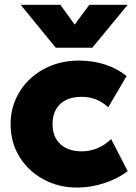

<svg xmlns="http://www.w3.org/2000/svg" viewBox="-20 -790 582 824"><path d="M312.5 15Q230.5 15 165.5 -20.8Q100.5 -56.5 63 -118Q25.5 -179.5 25.5 -257.5Q25.5 -315.5 47.8 -365.2Q70 -415 109.8 -452Q149.5 -489 203 -509.5Q256.5 -530 318.5 -530Q378.5 -530 430.2 -513.2Q482 -496.5 523.5 -464L444.5 -329.5Q419.5 -353 390.8 -363.8Q362 -374.5 330.5 -374.5Q291 -374.5 263.2 -360.8Q235.5 -347 220.5 -321Q205.5 -295 205.5 -257.5Q205.5 -202.5 239 -171.5Q272.5 -140.5 331 -140.5Q366 -140.5 397.8 -153.8Q429.5 -167 457 -193L528 -55.5Q484.5 -22.5 427 -3.8Q369.5 15 312.5 15ZM219.5 -585 68.5 -769.5H239L300.5 -684.5L363.5 -769.5H528L376 -585Z"/></svg>

Font: Geologica ExtraBold
Style: Regular
Weight: 800
Designer: Sindre Bremnes, Frode Helland
Foundry: Monokrom Skriftforlag AS
Version: Version 1.010;gftools[0.9.28]